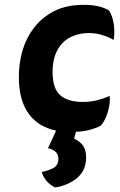

<svg xmlns="http://www.w3.org/2000/svg" viewBox="-20 -538 508 811"><path d="M460 -369.1Q462.9 -383.8 462.9 -401.4Q462.9 -417 460.9 -434.6Q455.1 -471.7 440.4 -494.1Q419.9 -505.9 394.5 -511.7Q368.2 -517.6 334 -517.6Q260.7 -517.6 209 -491.2Q157.2 -464.8 123 -419.9Q90.8 -377.9 75.2 -325.2Q59.6 -271.5 59.6 -212.9Q59.6 -115.2 100.6 -58.6Q140.6 -2 216.8 13.7Q206.1 39.1 182.6 87.9Q201.2 91.8 213.9 102.5Q226.6 113.3 226.6 132.8Q226.6 161.1 203.1 172.9Q178.7 184.6 156.2 188.5Q163.1 210.9 177.7 227.5Q192.4 244.1 212.9 253.9Q268.6 245.1 306.6 212.9Q343.8 180.7 343.8 127Q343.8 94.7 330.1 76.2Q315.4 57.6 293 47.9Q295.9 38.1 300.8 18.6Q332 17.6 358.4 10.7Q383.8 3.9 405.3 -6.8Q424.8 -28.3 435.5 -65.4Q446.3 -102.5 443.4 -132.8Q417 -121.1 389.6 -114.3Q362.3 -107.4 329.1 -107.4Q268.6 -107.4 235.4 -134.8Q202.1 -163.1 202.1 -234.4Q202.1 -271.5 211.9 -302.7Q222.7 -333 243.2 -355.5Q262.7 -376 291 -386.7Q319.3 -398.4 355.5 -398.4Q387.7 -398.4 413.1 -389.6Q439.5 -381.8 460 -369.1Z"/></svg>

Font: cl
Style: Bold Italic
Weight: 400
Designer: Mitja Miklavcic
Version: Version 7.504; 2011; Build 1022